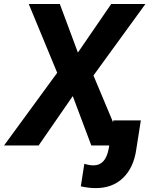

<svg xmlns="http://www.w3.org/2000/svg" viewBox="-60 -731 750 965"><path d="M331.5 -466.8 499 -710.9H670.9L409.7 -351.6L557.1 0H398.9L305.7 -248L134.3 0H-39.6L227.5 -365.2L84.5 -710.9H240.7ZM647.9 -126 625.5 16.1Q612.8 110.8 558.6 163.1Q504.4 215.3 418.9 214.4Q386.7 214.4 346.2 205.6L363.8 92.3Q389.6 100.1 410.2 100.1Q470.7 100.1 486.3 16.6L509.8 -126Z"/></svg>

Font: RobotoInd
Style: Bold Italic
Weight: 700
Italic angle: -12°
Designer: Google
Version: Version 2.001150; 2014